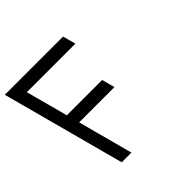

<svg xmlns="http://www.w3.org/2000/svg" viewBox="-323 -919 1119 1119"><g transform="rotate(-45 236.0 -360.0)"><path d="M305.2 -740H-94.8H-134.8L-124.1 -700L-43.7 -400L-22.2 -320L58.1 -20L68.9 20H148.9L138.1 -20L57.8 -320H308.8H348.8L327.3 -400H287.3H36.3L-33.3 -660H326.7H366.7L345.2 -740Z"/></g></svg>

Font: Nordica Advanced
Style: RegularLObl
Weight: 300
Version: Version 1.07